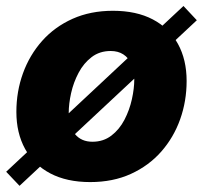

<svg xmlns="http://www.w3.org/2000/svg" viewBox="-24 -582 661 625"><path d="M269.5 10.7Q193.4 10.7 139.6 -17.6Q85.9 -45.9 57.6 -97.4Q29.3 -148.9 29.3 -217.8Q29.3 -284.2 50.8 -343.5Q72.3 -402.8 113 -448.7Q153.8 -494.6 212.2 -520.8Q270.5 -546.9 343.8 -546.9Q419.9 -546.9 473.4 -518.8Q526.9 -490.7 555.2 -439.2Q583.5 -387.7 583.5 -318.4Q583.5 -252.9 562.5 -193.8Q541.5 -134.8 501 -88.6Q460.4 -42.5 402.1 -15.9Q343.8 10.7 269.5 10.7ZM276.9 -120.6Q312.5 -120.6 338.6 -140.6Q364.7 -160.6 381.1 -192.1Q397.5 -223.6 405.3 -258.8Q413.1 -293.9 413.1 -323.7Q413.1 -353 403.8 -373.5Q394.5 -394 377.4 -405Q360.4 -416 336.4 -416Q300.3 -416 274.4 -396.2Q248.5 -376.5 231.9 -345.2Q215.3 -314 207.5 -279.1Q199.7 -244.1 199.7 -213.9Q199.7 -169.9 220.2 -145.3Q240.7 -120.6 276.9 -120.6ZM39.6 22.9 -3.9 -22.9 573.2 -562.5 616.7 -516.1Z"/></svg>

Font: Inter 18pt ExtraBold
Style: Italic
Weight: 800
Italic angle: -9.3988°
Designer: Rasmus Andersson
Foundry: rsms
Version: Version 4.001;git-66647c0bb